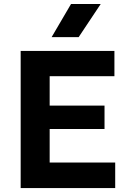

<svg xmlns="http://www.w3.org/2000/svg" viewBox="-20 -960 668 980"><path d="M85.5 0V-700H564V-571H233.5V-421H513.5V-301.5H233.5V-130.5H568V0ZM243.5 -770.5 342.5 -939.5H494L381.5 -770.5Z"/></svg>

Font: Geologica Cursive SemiBold
Style: Regular
Weight: 600
Designer: Sindre Bremnes, Frode Helland
Foundry: Monokrom Skriftforlag AS
Version: Version 1.010;gftools[0.9.28]